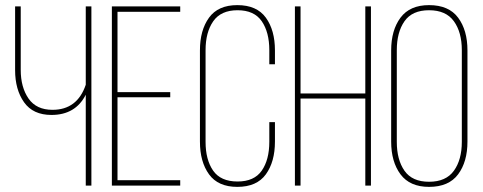

<svg xmlns="http://www.w3.org/2000/svg" viewBox="-20 -725 1885 750"><path d="M315 0V-355Q275 -276 181 -276Q109 -276 74 -325.5Q39 -375 39 -451V-700H61V-452Q61 -384 91.5 -340Q122 -296 185 -296Q282 -296 315 -394V-700H337V0Z M439 -365H645V-345H439V-21H684V0H417V-700H684V-679H439Z M907 -705Q983 -705 1018.5 -656Q1054 -607 1054 -528V-474H1032V-529Q1032 -599 1002.5 -642Q973 -685 908 -685Q843 -685 813 -642Q783 -599 783 -529V-171Q783 -101 812.5 -58.5Q842 -16 908 -16Q973 -16 1002.5 -58.5Q1032 -101 1032 -171V-248H1054V-172Q1054 -93 1018.5 -44Q983 5 907 5Q832 5 796.5 -44Q761 -93 761 -172V-528Q761 -607 796.5 -656Q832 -705 907 -705Z M1407 -340H1154V0H1132V-700H1154V-360H1407V-700H1429V0H1407Z M1508 -172V-528Q1508 -607 1544.5 -656Q1581 -705 1656 -705Q1733 -705 1769.5 -656Q1806 -607 1806 -528V-172Q1806 -93 1769.5 -44Q1733 5 1656 5Q1581 5 1544.5 -44Q1508 -93 1508 -172ZM1530 -529V-171Q1530 -101 1560 -58Q1590 -15 1656 -15Q1722 -15 1753 -58Q1784 -101 1784 -171V-529Q1784 -599 1753 -642Q1722 -685 1656 -685Q1590 -685 1560 -642Q1530 -599 1530 -529Z"/></svg>

Font: Bebas Neue Light
Style: Regular
Weight: 300
Designer: Ryoichi Tsunekawa
Foundry: Ryoichi Tsunekawa
Version: Version 001.003; ttfautohint (v1.5.65-e2d9)